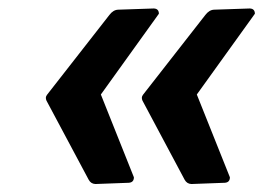

<svg xmlns="http://www.w3.org/2000/svg" viewBox="-20 -516 633 462"><path d="M362.3 -482.9 222.7 -288.6 302.2 -89.4Q302.2 -77.1 290 -76.2L209.5 -73.2Q198.7 -73.7 193.4 -83.5L91.8 -273.9Q90.3 -277.3 90.3 -280.8Q90.3 -284.2 93.3 -288.1L243.2 -480Q252.4 -492.2 264.2 -492.7L350.1 -495.6Q362.3 -495.1 362.3 -482.9ZM593.3 -482.9 453.6 -288.6 533.2 -89.4Q533.2 -77.1 521 -76.2L440.4 -73.2Q429.7 -73.7 424.3 -83.5L322.8 -273.9Q321.3 -277.3 321.3 -280.8Q321.3 -284.2 324.2 -288.1L474.1 -480Q483.4 -492.2 495.1 -492.7L581.1 -495.6Q593.3 -495.1 593.3 -482.9Z"/></svg>

Font: Contrail One
Style: Regular
Weight: 400
Designer: Riccardo De Franceschi
Foundry: Sorkin Type Co.
Version: Version 1.003